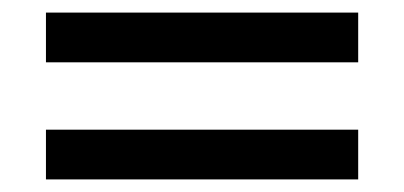

<svg xmlns="http://www.w3.org/2000/svg" viewBox="-20 -406 642 305"><path d="M53 -307V-386H549V-307ZM53 -121V-200H549V-121Z"/></svg>

Font: Atkinson Hyperlegible Pro
Style: Regular
Weight: 400
Designer: Elliott Scott, Megan Eiswerth, Linus Boman, Theodore Petrosky, Jacob Perez
Foundry: Braille Institute
Version: Version 1.5.1